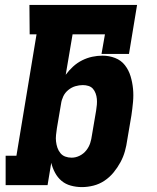

<svg xmlns="http://www.w3.org/2000/svg" viewBox="-20 -755 640 783"><path d="M314 8Q291 8 269 2Q247 -4 231 -17.5Q215 -31 204.5 -50.5Q194 -70 189 -91L174 0H3V-120H47L129 -615H101L100 -735H539L506 -535H394L408 -615H276L248 -450Q261 -468 278 -483.5Q295 -499 315 -509Q335 -519 356 -523.5Q377 -528 398 -528Q425 -528 449.5 -518.5Q474 -509 489.5 -489Q505 -469 512.5 -444Q520 -419 522.5 -393Q525 -367 522.5 -339.5Q520 -312 516 -285L499 -185Q496 -162 489.5 -138.5Q483 -115 471 -93Q459 -71 443 -51.5Q427 -32 406 -18Q385 -4 361 2Q337 8 314 8ZM272 -112Q289 -112 305 -120Q321 -128 332 -142Q343 -156 348 -172Q353 -188 355 -204L372 -304Q374 -316 375 -328Q376 -340 375 -351.5Q374 -363 370 -374Q366 -385 359 -393Q352 -401 341 -404.5Q330 -408 318 -408Q303 -408 287.5 -403.5Q272 -399 258.5 -388Q245 -377 238 -362Q231 -347 229 -332L212 -232Q210 -218 208.5 -204.5Q207 -191 208.5 -178Q210 -165 214 -153Q218 -141 226 -131Q234 -121 246 -116.5Q258 -112 272 -112Z"/></svg>

Font: Iosevka Etoile Heavy
Style: Italic
Weight: 900
Italic angle: -9°
Designer: Belleve Invis
Foundry: Belleve Invis
Version: Version 22.1.2; ttfautohint (v1.8.4)